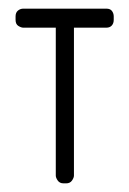

<svg xmlns="http://www.w3.org/2000/svg" viewBox="-20 -424 299 444"><path d="M226 -360H151V-18Q151 -13 146.5 -6.5Q142 0 133 0H127Q118 0 113.5 -6.5Q109 -13 109 -18V-360H34Q29 -360 22.5 -364Q16 -368 16 -378V-386Q16 -395 21.5 -399.5Q27 -404 34 -404H226Q235 -404 239 -398.5Q243 -393 243 -386V-378Q243 -370 238.5 -365Q234 -360 226 -360Z"/></svg>

Font: Chathura
Style: Bold
Weight: 700
Designer: Appaji Ambarisha Darbha
Foundry: Aditya Fonts
Version: Version 1.002 2016